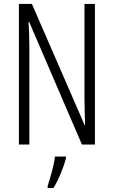

<svg xmlns="http://www.w3.org/2000/svg" viewBox="-20 -734 577 975"><path d="M462 0H396L128 -623H125Q127 -592 128 -560.5Q129 -529 129 -493V0H76V-714H142L410 -98H412Q411 -137 410 -172.5Q409 -208 409 -234V-714H462ZM315 71Q305 107 288 148Q271 189 251 221H222V210Q228 192 236 164.5Q244 137 250.5 109Q257 81 259 61H315Z"/></svg>

Font: Noto Sans Telugu ExtraCondensed Light
Style: Regular
Weight: 300
Width: 2
Designer: Jelle Bosma - Monotype Design Team
Foundry: Monotype Imaging Inc.
Version: Version 2.005; ttfautohint (v1.8.4.7-5d5b)